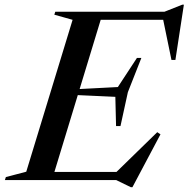

<svg xmlns="http://www.w3.org/2000/svg" viewBox="-58 -754 790 804"><path d="M246 -671 169.5 -692.5 173.5 -705H374L159.5 0H-37.5L-33.5 -12.5L52 -35ZM623 -682.5 676.5 -671H289.5L301 -705H631L705.5 -734.5H712L676.5 -503H660ZM490 30 428.5 0H85.5L97.5 -34H499.5L419.5 -24L600.5 -200.5L614 -191.5L496.5 30ZM446.5 -226H428L425 -348.5L207 -358.5L214 -378L435.5 -389.5L515.5 -511.5H534L477.5 -368Z"/></svg>

Font: Newsreader 60pt Medium
Style: Italic
Weight: 500
Italic angle: -17°
Designer: Hugues Gentile
Foundry: Production Type
Version: Version 1.003